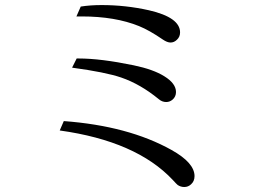

<svg xmlns="http://www.w3.org/2000/svg" viewBox="-20 -749 1040 758"><path d="M298.8 -723.1Q336.9 -729 381.3 -729Q476.1 -729 567.9 -708.5Q690.9 -680.2 690.9 -621.1Q690.9 -603.5 678.7 -592.3Q667.5 -581.1 653.3 -581.1Q640.1 -581.1 623 -592.8Q569.8 -629.4 528.8 -646Q434.6 -684.1 302.7 -684.1Q293.5 -684.1 281.7 -684.1ZM282.7 -518.1Q288.6 -518.1 291 -518.1Q377.9 -518.1 507.8 -491.2Q585.4 -475.1 628.9 -447.8Q674.8 -419.4 674.8 -385.7Q674.8 -367.7 661.6 -356Q650.4 -346.2 636.2 -346.2Q620.1 -346.2 606.9 -357.4Q534.2 -417 458.5 -442.9Q397.5 -463.9 264.6 -481.9ZM231.9 -271Q486.8 -252 656.7 -157.2Q748 -106.4 748 -53.7Q748 -33.7 734.4 -21.5Q723.1 -10.7 707.5 -10.7Q693.4 -10.7 681.6 -18.6Q677.7 -21.5 662.1 -38.6Q518.1 -191.9 215.8 -233.9Z"/></svg>

Font: BIZ UDMincho
Style: Regular
Weight: 400
Monospace: yes
Designer: TypeBank Co., Ltd.
Foundry: Morisawa Inc.
Version: Version 1.06